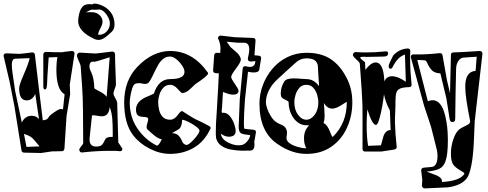

<svg xmlns="http://www.w3.org/2000/svg" viewBox="-40 -848 2727 1073"><path d="M190 7 96 5Q82 5 80 -8L41 -252L14 -390L-19 -531Q-19 -533 -19.5 -534Q-20 -535 -20 -536Q-20 -550 -4 -550L68 -547Q72 -547 90 -549Q108 -551 139 -555H141Q153 -555 155 -542Q163 -469 174.5 -377.5Q186 -286 199 -176Q222 -177 229 -189Q234 -199 247 -209Q260 -219 279 -231Q293 -239 302 -239Q306 -239 312 -237L321 -321Q275 -346 275 -460Q275 -498 281 -529L232 -527Q231 -505 228 -468Q225 -431 223 -379Q222 -348 211 -348Q202 -348 202 -366V-543Q202 -556 217 -558Q236 -557 258.5 -556.5Q281 -556 306 -556Q308 -557 321.5 -558.5Q335 -560 360 -563Q379 -563 376 -545L350 -376L352 -321L332 -201L320 -17Q318 -3 305 -3L251 -2ZM82 -163Q99 -201 138 -201Q163 -201 178 -182L157 -323Q141 -287 109 -287Q67 -287 67 -354Q67 -373 92 -430Q106 -462 114.5 -485.5Q123 -509 126 -523L46 -520Q26 -520 26 -486Q26 -478 27 -465Q28 -452 31 -433L45 -338ZM108 -27 181 -30 151 -66Q141 -78 129 -85Q117 -92 104 -96L94 -100Z M511 -625Q499 -625 490 -629Q391 -674 397 -738Q405 -816 443 -823Q447 -824 451 -824.5Q455 -825 459 -825Q463 -825 467 -824.5Q471 -824 475 -823Q480 -828 489 -828Q500 -828 518 -822Q556 -809 578 -780.5Q600 -752 600 -711Q600 -686 586 -672Q564 -650 545.5 -637.5Q527 -625 511 -625ZM508 -654Q535 -651 554.5 -670.5Q574 -690 574 -717Q574 -732 565.5 -749.5Q557 -767 543.5 -780.5Q530 -794 515 -795Q507 -794 496 -793.5Q485 -793 471 -794Q458 -789 437 -778Q442 -780 448 -780Q454 -780 461 -780Q466 -780 471.5 -780Q477 -780 483 -779Q503 -777 518 -762Q533 -747 533 -726Q533 -719 529.5 -708.5Q526 -698 517 -682Q510 -669 508 -654ZM417 4Q405 4 403 -11Q403 -18 414 -30.5Q425 -43 425 -49Q424 -276 422 -307Q421 -327 418.5 -369.5Q416 -412 411 -476Q411 -482 406 -493.5Q401 -505 396 -517Q391 -529 390 -537Q390 -544 394.5 -549Q399 -554 405 -554Q445 -552 467 -550.5Q489 -549 494 -549Q499 -549 522.5 -552Q546 -555 587 -560Q593 -560 598 -556Q603 -552 603 -545Q603 -530 603.5 -509Q604 -488 605 -460Q606 -430 607 -409Q608 -388 608 -377Q608 -368 601 -351Q594 -334 594 -324Q595 -315 604.5 -299Q614 -283 615 -274Q617 -199 621 -52L643 -19Q644 -18 644 -16Q644 -2 628 -3Q614 -5 599.5 -5Q585 -5 570 -5Q500 -5 419 4ZM557 -307Q557 -313 557 -320Q557 -327 558 -334L573 -528Q493 -502 487 -503Q460 -508 460 -476Q460 -465 464 -457Q478 -429 482.5 -403Q487 -377 487 -355Q489 -351 517 -337Q543 -324 557 -307ZM497 -29Q520 -29 529 -38Q538 -47 547 -67Q555 -85 590 -83V-114Q590 -149 587.5 -183.5Q585 -218 573 -250Q569 -198 529 -198Q520 -198 504 -201Q488 -204 482 -204Q478 -204 474 -202L461 -79Q456 -29 497 -29Z M911 12Q854 12 797.5 -16.5Q741 -45 705 -91Q654 -156 654 -276Q654 -398 728 -475Q813 -563 911 -563Q1036 -563 1121 -443Q1123 -441 1123 -438Q1123 -425 1052 -378L1020 -348Q1000 -329 978 -328Q973 -328 953 -351Q933 -374 911 -374Q888 -374 873 -358Q858 -342 851 -319.5Q844 -297 844 -277Q844 -255 849.5 -232.5Q855 -210 869.5 -194.5Q884 -179 911 -179Q935 -179 954 -206Q971 -230 979 -227Q990 -220 1007.5 -208.5Q1025 -197 1050 -183Q1071 -173 1092 -163Q1113 -153 1126.5 -145Q1140 -137 1137 -131Q1103 -57 1043.5 -22.5Q984 12 911 12ZM838 -34Q842 -34 848 -42Q853 -48 856.5 -55Q860 -62 864 -69Q842 -75 823.5 -90Q805 -105 785 -124Q779 -130 779 -139Q779 -146 784 -161.5Q789 -177 788 -185Q788 -194 758 -195Q736 -196 728 -206Q720 -216 720 -235Q720 -277 769 -302Q782 -307 794.5 -313Q807 -319 820 -325Q846 -406 911 -406Q991 -406 991 -446Q991 -462 977.5 -482Q964 -502 945.5 -517Q927 -532 911 -532Q888 -532 872 -519Q856 -506 845 -487Q834 -468 825 -449Q806 -407 792 -388Q785 -379 770 -379Q767 -379 763 -379.5Q759 -380 754 -381Q748 -383 743 -383Q738 -383 733 -383Q721 -383 714 -379Q705 -373 698.5 -352.5Q692 -332 688.5 -309.5Q685 -287 685 -276Q685 -193 728 -130Q771 -67 835 -35Q836 -35 836.5 -34.5Q837 -34 838 -34ZM1003 -38Q1010 -38 1022 -48Q1034 -58 1046 -71.5Q1058 -85 1066.5 -98Q1075 -111 1075 -117Q1075 -125 1062.5 -135.5Q1050 -146 1033 -156Q1016 -166 1000.5 -172.5Q985 -179 978 -179Q977 -143 963 -129Q962 -128 951.5 -121.5Q941 -115 921 -104Q951 -104 967 -79Q972 -72 975 -65Q978 -58 982 -50Q993 -38 1003 -38Z M1306 -6Q1281 -7 1251.5 -12Q1222 -17 1199 -32Q1176 -47 1168 -75Q1167 -80 1166.5 -88Q1166 -96 1166 -109Q1166 -128 1167 -155.5Q1168 -183 1171 -220Q1181 -382 1183 -438L1166 -439Q1150 -440 1151 -456L1157 -539Q1159 -554 1174 -553L1191 -552V-562Q1192 -566 1192 -570Q1192 -574 1192 -578Q1192 -608 1178 -634V-635Q1178 -641 1183.5 -645.5Q1189 -650 1195 -649L1272 -640L1373 -636Q1389 -636 1388 -620L1382 -539L1405 -537Q1422 -535 1419 -520L1409 -459Q1406 -443 1378 -443Q1371 -443 1362.5 -444Q1354 -445 1346 -447Q1342 -407 1337.5 -369Q1333 -331 1329 -293Q1323 -206 1323 -163Q1323 -150 1323.5 -141.5Q1324 -133 1325 -129Q1327 -128 1340 -126.5Q1353 -125 1376 -123Q1393 -121 1390 -106L1381 -55Q1382 -50 1382 -45Q1382 -40 1382 -36Q1382 -13 1365 -7Q1362 -6 1306 -6ZM1308 -37Q1325 -39 1341 -57.5Q1357 -76 1358 -93Q1339 -95 1327.5 -97Q1316 -99 1311 -101Q1292 -110 1294 -143L1300 -294L1316 -463Q1318 -480 1333 -478Q1334 -477 1343 -475.5Q1352 -474 1357 -474Q1386 -474 1387 -507Q1385 -507 1377 -505.5Q1369 -504 1363 -504Q1345 -504 1345 -520Q1345 -523 1347 -531Q1353 -554 1353 -572Q1353 -609 1324 -609H1290L1227 -615Q1232 -607 1237.5 -600Q1243 -593 1247 -586L1286 -552Q1306 -530 1306 -515Q1306 -510 1300.5 -498Q1295 -486 1281 -468Q1252 -430 1252 -418Q1252 -408 1272 -380Q1293 -350 1293 -341Q1293 -319 1262 -319Q1244 -319 1206 -334L1201 -250L1199 -232V-226Q1199 -219 1202 -217Q1204 -218 1208 -218Q1229 -218 1244.5 -199Q1260 -180 1268.5 -156Q1277 -132 1277 -116Q1277 -84 1239 -84Q1217 -84 1194 -101Q1199 -67 1240 -49Q1276 -32 1308 -37Z M1672 12Q1591 12 1511 -43Q1410 -111 1410 -268Q1410 -323 1429.5 -374Q1449 -425 1484 -465.5Q1519 -506 1567.5 -529.5Q1616 -553 1673 -553Q1754 -553 1807 -518.5Q1860 -484 1896 -415Q1912 -385 1920.5 -350.5Q1929 -316 1929 -276Q1929 -200 1899 -134Q1869 -68 1811.5 -28Q1754 12 1672 12ZM1672 -19Q1659 -41 1659 -75Q1659 -121 1688 -147Q1683 -148 1679 -148Q1675 -148 1672 -148Q1644 -148 1621.5 -166Q1599 -184 1586 -213.5Q1573 -243 1573 -277Q1573 -281 1564 -285.5Q1555 -290 1545 -295.5Q1535 -301 1532 -307Q1529 -315 1529 -326Q1529 -361 1549 -393Q1560 -410 1602 -410Q1612 -410 1626.5 -409Q1641 -408 1654.5 -407Q1668 -406 1672 -406Q1715 -406 1743 -366Q1741 -395 1739.5 -424.5Q1738 -454 1736 -483Q1729 -522 1673 -522Q1640 -522 1615 -500Q1590 -478 1565 -455Q1535 -427 1514.5 -408.5Q1494 -390 1486 -379Q1446 -328 1446 -276Q1446 -262 1453 -242Q1460 -222 1471 -203Q1482 -184 1494 -173Q1500 -168 1508.5 -162.5Q1517 -157 1528 -153Q1564 -140 1564 -105Q1564 -100 1562.5 -90.5Q1561 -81 1561 -77Q1561 -62 1574 -51Q1587 -40 1605.5 -33Q1624 -26 1642.5 -22.5Q1661 -19 1672 -19ZM1672 -179Q1698 -179 1718.5 -206.5Q1739 -234 1739 -277Q1739 -297 1732 -319.5Q1725 -342 1710.5 -358Q1696 -374 1672 -374Q1649 -374 1634 -358Q1619 -342 1612 -319.5Q1605 -297 1605 -277Q1605 -234 1625.5 -206.5Q1646 -179 1672 -179ZM1819 -83Q1820 -83 1822 -85Q1898 -161 1898 -276Q1898 -278 1896 -278Q1896 -278 1867 -260Q1837 -241 1817 -241Q1789 -241 1770 -272Q1771 -255 1772.5 -237.5Q1774 -220 1774 -203Q1774 -175 1768 -161Q1789 -150 1802 -117Q1815 -83 1819 -83Z M2002 -1Q1986 -1 1986 -16Q1986 -136 1986 -200.5Q1986 -265 1985 -274Q1984 -294 1981 -348Q1978 -402 1971 -491Q1971 -499 1952 -515Q1934 -531 1932 -540Q1932 -547 1936.5 -552Q1941 -557 1947 -557Q1962 -556 1977 -555.5Q1992 -555 2007 -555Q2060 -555 2114 -561H2117Q2129 -561 2129 -551Q2129 -532 2105 -532Q2090 -531 2066.5 -531Q2043 -531 2011 -530Q2010 -530 2006 -530Q2002 -530 1995 -531Q1973 -531 1973 -526Q1973 -520 2000 -500L2002 -458Q2034 -499 2059 -499Q2104 -499 2108 -393Q2120 -422 2151 -422Q2184 -422 2228 -391L2223 -543Q2201 -536 2184.5 -518.5Q2168 -501 2154 -473Q2150 -464 2143 -464Q2132 -464 2132 -479Q2132 -482 2134 -488Q2139 -502 2158 -539Q2190 -573 2236 -577H2239Q2253 -577 2253 -562Q2252 -551 2252 -540.5Q2252 -530 2252 -519Q2252 -479 2254.5 -444Q2257 -409 2260 -377V-374Q2260 -361 2245 -361Q2212 -360 2196 -353Q2180 -346 2175 -329.5Q2170 -313 2170 -282Q2170 -275 2170 -261.5Q2170 -248 2169 -228Q2168 -208 2167.5 -192.5Q2167 -177 2167 -166Q2168 -131 2170.5 -96.5Q2173 -62 2177 -28V-26Q2177 -15 2162 -12L2090 -1ZM2017 -33 2089 -36Q2093 -49 2096 -61.5Q2099 -74 2103 -87Q2116 -122 2143 -121L2139 -230Q2113 -280 2106 -321Q2105 -311 2101 -284Q2097 -257 2090.5 -226Q2084 -195 2076.5 -172.5Q2069 -150 2061 -150Q2040 -150 2013 -237Q2011 -215 2010 -193.5Q2009 -172 2009 -150Q2009 -116 2011 -87Q2013 -58 2017 -33Z M2334 205Q2328 205 2323 200.5Q2318 196 2318 190L2320 157L2314 106Q2313 91 2328.5 89Q2344 87 2372 85Q2405 82 2405 23Q2405 5 2402 -8L2369 -139L2330 -257L2257 -524Q2256 -526 2256 -530Q2256 -544 2271 -544Q2309 -543 2345.5 -545Q2382 -547 2417 -551H2420Q2430 -551 2433 -539L2458 -399L2475 -327L2480 -540Q2480 -555 2494 -555Q2505 -555 2542 -557Q2579 -559 2640 -563H2642Q2648 -563 2652.5 -558.5Q2657 -554 2656 -546L2613 -171Q2612 -152 2611 -122.5Q2610 -93 2608 -52Q2604 27 2594 76.5Q2584 126 2571 145Q2541 189 2462 199ZM2430 169Q2525 164 2553 127Q2555 125 2555 122Q2555 117 2537 107Q2503 88 2491.5 69.5Q2480 51 2480 9Q2480 -30 2493.5 -70Q2507 -110 2528 -126Q2537 -133 2570 -149Q2590 -158 2587 -173Q2574 -238 2567 -285.5Q2560 -333 2560 -364Q2560 -448 2618 -452L2624 -531Q2611 -530 2593 -529Q2575 -528 2550 -526Q2534 -525 2522 -508Q2510 -491 2509 -465L2506 -328L2504 -184Q2504 -166 2488 -166Q2476 -166 2473 -181L2455 -296L2421 -438Q2391 -439 2375.5 -453.5Q2360 -468 2349 -493Q2342 -511 2332 -511Q2327 -512 2316.5 -512Q2306 -512 2292 -513L2351 -282Q2365 -288 2377 -288Q2400 -288 2416 -270.5Q2432 -253 2441 -225.5Q2450 -198 2455 -167.5Q2460 -137 2461.5 -110Q2463 -83 2463 -67Q2463 16 2450 52Q2440 83 2415.5 95Q2391 107 2344 111L2402 133Q2433 148 2430 169Z"/></svg>

Font: Moo Lah Lah
Style: Regular
Weight: 400
Designer: Robert E. Leuschke
Foundry: Robert E. Leuschke
Version: Version 1.010; ttfautohint (v1.8.3)